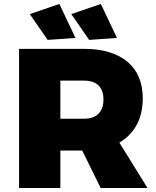

<svg xmlns="http://www.w3.org/2000/svg" viewBox="-20 -947 787 967"><path d="M487 0H723L581 -229C619 -251 648 -281 669 -319C689 -356 699 -401 699 -452C699 -531 673 -593 622 -636C570 -679 497 -701 403 -701H76V0H284V-189H394ZM284 -349V-541H403C434 -541 459 -533 476 -517C493 -500 501 -477 501 -446C501 -415 493 -391 476 -374C459 -357 434 -349 403 -349ZM279 -927 130 -876 220 -746 360 -756ZM488 -927 339 -876 429 -746 569 -756Z"/></svg>

Font: Argentum Sans ExtraBold
Style: Regular
Weight: 800
Designer: Julieta Ulanovsky
Foundry: Julieta Ulanovsky
Version: Version 5.001;February 15, 2019;FontCreator 11.5.0.2425 64-b